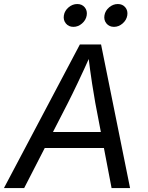

<svg xmlns="http://www.w3.org/2000/svg" viewBox="-40 -953 750 973"><path d="M-20 0 364.7 -727.5H472.2L619.1 0H525.4L442.9 -431.6Q436.5 -466.3 426.8 -528.8Q417 -591.3 405.8 -684.1H423.3Q383.8 -595.7 354.2 -533.7Q324.7 -471.7 304.2 -431.6L82.5 0ZM146.5 -203.1 159.7 -284.2H533.2L520 -203.1ZM537.6 -816.9Q513.7 -816.9 499.5 -834Q485.4 -851.1 489.3 -875Q493.2 -898.9 513.2 -915.8Q533.2 -932.6 557.1 -932.6Q581.1 -932.6 595 -915.8Q608.9 -898.9 605 -875Q601.1 -851.1 581.3 -834Q561.5 -816.9 537.6 -816.9ZM332 -816.9Q308.1 -816.9 293.9 -834Q279.8 -851.1 283.7 -875Q287.6 -898.9 307.6 -915.8Q327.6 -932.6 351.6 -932.6Q375.5 -932.6 389.4 -915.8Q403.3 -898.9 399.4 -875Q395.5 -851.1 375.7 -834Q356 -816.9 332 -816.9Z"/></svg>

Font: Inter Variable
Style: Italic
Weight: 400
Italic angle: -9.39999°
Designer: Rasmus Andersson
Foundry: rsms
Version: Version 4.001;git-9221beed3